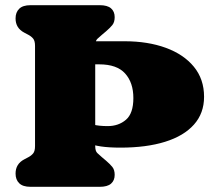

<svg xmlns="http://www.w3.org/2000/svg" viewBox="-20 -720 832 740"><path d="M262.5 -472V-561H460Q549.5 -561 618.8 -535.8Q688 -510.5 727.2 -462.8Q766.5 -415 766.5 -347Q766.5 -283.5 727.5 -239.8Q688.5 -196 616.2 -173.5Q544 -151 444 -151Q400.5 -151 369.5 -155.5Q338.5 -160 311.2 -170.8Q284 -181.5 251.5 -199L261.5 -274Q280.5 -264 298.2 -254.8Q316 -245.5 339 -239.8Q362 -234 395 -234Q437 -234 465.5 -258.5Q494 -283 494 -342Q494 -401.5 462.2 -436.8Q430.5 -472 362.5 -472ZM347 -157Q347 -137.5 355.2 -130Q363.5 -122.5 373 -114L389 -100.5Q403.5 -88 412.8 -76.8Q422 -65.5 422 -46Q422 -24.5 408 -12.2Q394 0 364.5 0H97.5Q68 0 54 -13.8Q40 -27.5 40 -51Q40 -88 73 -105.5L89 -114Q100.5 -120 107.8 -128.8Q115 -137.5 115 -157V-543Q115 -562.5 107.8 -571.2Q100.5 -580 89 -586L73 -594.5Q40 -612 40 -649Q40 -672.5 54 -686.2Q68 -700 97.5 -700H364.5Q394 -700 408 -687.8Q422 -675.5 422 -654Q422 -634.5 412.8 -623.2Q403.5 -612 389 -599.5L373 -586Q363.5 -578 355.2 -570.2Q347 -562.5 347 -543Z"/></svg>

Font: Fraunces SuperSoft Wonky
Style: Regular
Weight: 900
Version: Version 1.000;[b76b70a41]